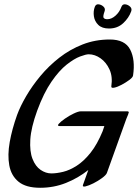

<svg xmlns="http://www.w3.org/2000/svg" viewBox="-20 -847 653 909"><path d="M363 -320H583Q587 -320 589 -317.5Q591 -315 589 -313L586 -303L585 -301Q582 -292 578 -284L486 -28Q482 -18 463 -4Q444 10 422 21Q400 32 384.5 35.5Q369 39 373 28L398 -42Q350 -4 292.5 19Q235 42 170 42Q103 42 68 13.5Q33 -15 24 -64Q15 -113 26 -174.5Q37 -236 61 -303Q76 -344 104 -392Q132 -440 171.5 -487.5Q211 -535 261 -574Q311 -613 371 -636.5Q431 -660 500 -660Q572 -660 596.5 -612Q621 -564 610 -490Q609 -481 593 -469Q577 -457 556.5 -446Q536 -435 521 -432Q506 -429 507 -438Q514 -484 498.5 -518Q483 -552 456 -571Q429 -590 400 -590Q387 -590 359 -579.5Q331 -569 295.5 -541Q260 -513 223.5 -460Q187 -407 156 -323Q127 -243 123.5 -186.5Q120 -130 134 -94.5Q148 -59 172.5 -42.5Q197 -26 223 -26Q248 -26 279 -33.5Q310 -41 343.5 -62.5Q377 -84 408.5 -123.5Q440 -163 466 -226L474 -250H264Q249 -250 258 -260.5Q267 -271 287 -285Q307 -299 329 -309.5Q351 -320 363 -320ZM475 -793Q466 -768 471 -762Q476 -756 488 -756Q508 -756 527 -773Q546 -790 555 -815Q560 -828 573 -826.5Q586 -825 596 -815.5Q606 -806 601 -793Q590 -762 563 -737Q536 -712 496 -712Q463 -712 445.5 -729Q428 -746 424.5 -770Q421 -794 429 -815Q434 -828 447 -826.5Q460 -825 470 -815.5Q480 -806 475 -793Z"/></svg>

Font: Story Script
Style: Regular
Weight: 400
Designer: Lana Roulhac, Ben Buysse
Version: Version 1.000; ttfautohint (v1.8.4.7-5d5b)